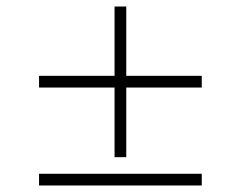

<svg xmlns="http://www.w3.org/2000/svg" viewBox="-20 -645 740 590"><path d="M332 -162V-376H100V-412H332V-625H368V-412H600V-376H368V-162ZM100 -75V-111H600V-75Z"/></svg>

Font: Martian Mono Thin
Style: Regular
Weight: 100
Monospace: yes
Designer: Roman Shamin
Foundry: Evil Martians
Version: Version 1.000; ttfautohint (v1.8.4.7-5d5b)